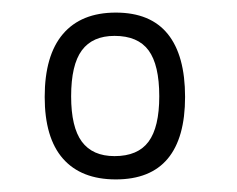

<svg xmlns="http://www.w3.org/2000/svg" viewBox="-20 -726 377 305"><path d="M164 -441Q109 -441 80 -474Q51 -507 51 -572Q51 -638 80 -672Q109 -706 164 -706Q219 -706 246.5 -672Q274 -638 274 -572Q274 -507 246.5 -474Q219 -441 164 -441ZM162 -478Q199 -478 216 -501Q233 -524 233 -573Q233 -623 216 -646Q199 -669 162 -669Q127 -669 110 -646Q93 -623 93 -573Q93 -524 110 -501Q127 -478 162 -478Z"/></svg>

Font: Asap Light
Style: Regular
Weight: 300
Designer: Pablo Cosgaya
Foundry: Omnibus-Type
Version: Version 3.001